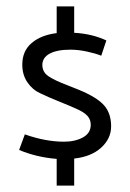

<svg xmlns="http://www.w3.org/2000/svg" viewBox="-20 -533 409 603"><path d="M213 -35V50H158V-34Q95 -39 40 -62L58 -111Q123 -88 181 -88Q216 -88 240.5 -101.5Q265 -115 265 -141Q265 -157 255.5 -168Q246 -179 226 -188.5Q206 -198 159 -217L135 -227Q131 -229 106.5 -240Q82 -251 66 -274.5Q50 -298 50 -330Q50 -373 79.5 -398Q109 -423 158 -429V-513H213V-430Q269 -427 314 -406L298 -358Q281 -365 253.5 -371Q226 -377 201 -377Q159 -377 136 -364.5Q113 -352 113 -329Q113 -307 131.5 -294Q150 -281 195 -264L230 -250Q285 -227 307 -202Q329 -177 329 -136Q329 -98 298 -69.5Q267 -41 213 -35Z"/></svg>

Font: Cambay Devanagari
Style: Regular
Weight: 400
Designer: Pooja Saxena
Foundry: Pooja Saxena
Version: Version 1.180;PS 001.180;hotconv 1.0.70;makeotf.lib2.5.58329